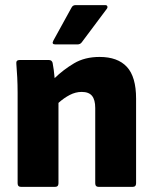

<svg xmlns="http://www.w3.org/2000/svg" viewBox="-20 -732 602 752"><path d="M63 0Q49 0 49 -14V-368Q49 -400 47.5 -429Q46 -458 44 -482Q42 -497 57 -497H171Q183 -497 186 -486Q191 -461 194 -426Q228 -459 270 -484Q312 -509 370 -509Q441 -509 477 -470Q513 -431 513 -346V-14Q513 0 499 0H367Q353 0 353 -14V-309Q353 -341 340.5 -356.5Q328 -372 300 -372Q276 -372 253 -360Q230 -348 209 -329V-14Q209 0 195 0ZM197 -558Q181 -558 189 -573L260 -702Q265 -712 276 -712H392Q399 -712 400.5 -707Q402 -702 398 -697L300 -566Q294 -558 283 -558Z"/></svg>

Font: Sofia Sans Black
Style: Regular
Weight: 900
Designer: Botio Nikoltchev, Ani Petrova
Foundry: lettersoup
Version: Version 4.100; ttfautohint (v1.8.3)